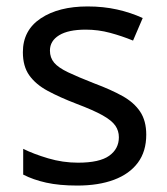

<svg xmlns="http://www.w3.org/2000/svg" viewBox="-20 -566 519 596"><path d="M434 -148Q434 -96 408 -61Q382 -26 334 -8Q286 10 220 10Q164 10 123.5 1Q83 -8 52 -24V-104Q84 -88 129.5 -74.5Q175 -61 222 -61Q289 -61 319 -82.5Q349 -104 349 -140Q349 -160 338 -176Q327 -192 298.5 -208Q270 -224 217 -244Q165 -264 128 -284Q91 -304 71 -332Q51 -360 51 -404Q51 -472 106.5 -509Q162 -546 252 -546Q301 -546 343.5 -536.5Q386 -527 423 -510L393 -440Q359 -454 322 -464Q285 -474 246 -474Q192 -474 163.5 -456.5Q135 -439 135 -409Q135 -387 148 -371.5Q161 -356 191.5 -341.5Q222 -327 273 -307Q324 -288 360 -268Q396 -248 415 -219.5Q434 -191 434 -148Z"/></svg>

Font: ugurmukhi15
Style: Book
Weight: 400
Designer: Jelle Bosma - Monotype Design Team
Foundry: Monotype Imaging Inc.
Version: Version 2.003